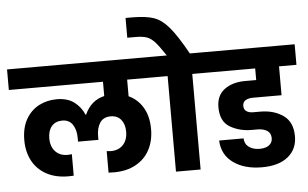

<svg xmlns="http://www.w3.org/2000/svg" viewBox="-80 -1100 1958 1219"><g transform="rotate(-5 899.5 -490.0)"><path d="M737 -609V-503Q794 -477 827.5 -421Q861 -365 861 -283Q861 -209 831 -152Q801 -95 742.5 -62.5Q684 -30 602 -30Q582 -30 568 -31V-168L595 -166Q644 -166 673 -197Q702 -228 702 -281Q702 -328 678.5 -357Q655 -386 612 -386Q566 -386 544 -353Q522 -320 522 -268V-244H392V-268Q392 -319 370 -352.5Q348 -386 304 -386Q260 -386 236 -357.5Q212 -329 212 -281Q212 -228 241 -197Q270 -166 319 -166L346 -168V-31Q332 -30 312 -30Q230 -30 171.5 -62.5Q113 -95 83 -152Q53 -209 53 -283Q53 -362 84 -416Q115 -470 166.5 -497Q218 -524 281 -524Q348 -524 390.5 -492.5Q433 -461 455 -410H458Q497 -498 583 -518V-609H-17V-740H931V-609Z M1250 -740V-609H1152V0H995V-609H897V-740H1001Q961 -801 936.5 -828Q912 -855 885.5 -864.5Q859 -874 813 -874H761V-1000H810Q894 -999 942.5 -982Q991 -965 1037 -911Q1083 -857 1148 -740Z M1522 -425Q1494 -425 1475.5 -414Q1457 -403 1457 -379Q1457 -355 1473.5 -344Q1490 -333 1516 -333H1561Q1648 -333 1707.5 -291Q1767 -249 1767 -158Q1767 -76 1708 -28Q1649 20 1542 20Q1430 20 1359.5 -31Q1289 -82 1285 -173H1441Q1442 -137 1469 -117.5Q1496 -98 1537 -98Q1576 -98 1597.5 -114.5Q1619 -131 1619 -159Q1619 -191 1595.5 -206.5Q1572 -222 1532 -222H1496Q1419 -222 1359 -257.5Q1299 -293 1299 -384Q1299 -459 1350.5 -497Q1402 -535 1482 -535H1553V-609H1217V-740H1816V-609H1705V-425Z"/></g></svg>

Font: MSTAGE
Style: Bold
Weight: 700
Designer: Ninad Kale (Devanagari), Jonny Pinhorn (Latin)
Foundry: Indian Type Foundry
Version: 4.004